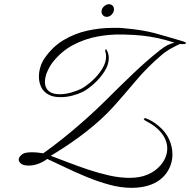

<svg xmlns="http://www.w3.org/2000/svg" viewBox="-20 -797 914 923"><path d="M710 89Q688 98 663.5 102Q639 106 614 106Q561 106 506 91Q451 76 397.5 54Q344 32 295.5 8.5Q247 -15 207 -33Q191 -20 166.5 -10.5Q142 -1 118 -1Q93 -1 81.5 -10Q70 -19 70 -29Q70 -42 83 -52Q91 -60 104 -62.5Q117 -65 132 -65Q147 -65 162 -63.5Q177 -62 188 -60Q232 -91 284.5 -133Q337 -175 392 -224Q447 -273 497 -323Q559 -385 622.5 -445.5Q686 -506 748 -555Q769 -572 785.5 -580Q802 -588 819 -592Q771 -607 735 -614.5Q699 -622 662 -626Q625 -630 573 -631Q511 -633 449 -621.5Q387 -610 332 -581Q277 -552 236 -501Q222 -484 209 -456.5Q196 -429 196 -403Q196 -371 220 -355Q229 -349 241.5 -346.5Q254 -344 267 -344Q295 -344 325 -353Q355 -362 374 -372Q398 -386 425 -410.5Q452 -435 471 -465.5Q490 -496 490 -526Q490 -539 486 -550V-554Q486 -559 488.5 -560Q491 -561 494 -555Q503 -537 503 -518Q503 -486 482.5 -454Q462 -422 433.5 -396Q405 -370 379 -356Q357 -345 328.5 -337.5Q300 -330 272 -330Q256 -330 241 -332.5Q226 -335 214 -342Q189 -355 178 -378.5Q167 -402 167 -428Q167 -452 174.5 -476Q182 -500 195 -518Q233 -573 286 -604.5Q339 -636 399.5 -649.5Q460 -663 522 -663Q536 -663 550 -663Q564 -663 578 -661Q623 -657 657.5 -651.5Q692 -646 722.5 -638Q753 -630 786 -620Q819 -610 861 -598Q874 -594 874 -590Q874 -585 859 -585Q856 -585 852.5 -585Q849 -585 846 -586Q830 -579 804 -565Q778 -551 755 -531Q688 -474 632.5 -408Q577 -342 527 -286Q469 -222 392.5 -162.5Q316 -103 224 -48Q262 -34 308.5 -16Q355 2 406 19Q457 36 507 47Q557 58 603 58Q651 58 688 43Q731 25 757.5 -9.5Q784 -44 784 -84Q784 -108 772.5 -132Q761 -156 737 -178Q722 -192 706 -201.5Q690 -211 677 -218Q671 -223 671 -224Q671 -227 674.5 -228Q678 -229 679 -229Q711 -218 742 -192Q777 -163 793 -127Q809 -91 809 -55Q809 -9 783.5 30Q758 69 710 89ZM493 -716Q482 -716 475 -723.5Q468 -731 468 -741Q468 -755 479 -765.5Q490 -776 503 -777Q514 -777 521 -770Q528 -763 528 -752Q528 -739 517.5 -727.5Q507 -716 493 -716Z"/></svg>

Font: MonteCarlo
Style: Regular
Weight: 400
Designer: Robert E. Leuschke
Foundry: Robert E. Leuschke
Version: Version 1.010; ttfautohint (v1.8.3)